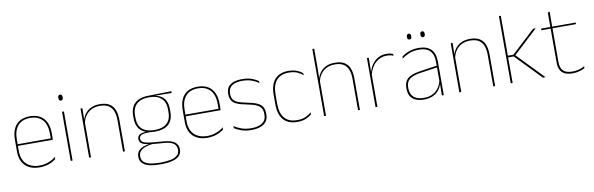

<svg xmlns="http://www.w3.org/2000/svg" viewBox="-54 -1174 5784 1869"><g transform="rotate(-10 2838.0 -239.0)"><path d="M251.5 9.5Q160 9.5 109.5 -40.2Q59 -90 59 -180.5V-292.5Q59 -392.5 105.8 -444.8Q152.5 -497 241.5 -497Q300 -497 340.8 -473.5Q381.5 -450 402.5 -405.2Q423.5 -360.5 423.5 -296.5V-279.5Q423.5 -268.5 423.2 -257.5Q423 -246.5 422 -233H405Q405 -250.5 405 -266.5Q405 -282.5 405 -296Q405 -355.5 386.2 -396.5Q367.5 -437.5 331 -459Q294.5 -480.5 241.5 -480.5Q161.5 -480.5 119.5 -432.5Q77.5 -384.5 77.5 -292.5V-243.5V-239.5V-181Q77.5 -140 89.2 -108Q101 -76 123.5 -53.8Q146 -31.5 178.5 -19.8Q211 -8 252 -8Q299.5 -8 339.5 -22.8Q379.5 -37.5 414.5 -65L412 -43Q382.5 -19 341.5 -4.8Q300.5 9.5 251.5 9.5ZM415.5 -233H67.5V-249.5H415.5Z M576.5 0H558V-485.5H576.5ZM567.5 -594.5Q557 -594.5 551.5 -601.2Q546 -608 546 -622V-626.5Q546 -640 551.5 -646.8Q557 -653.5 567.5 -653.5Q578 -653.5 583.2 -646.8Q588.5 -640 588.5 -626.5V-622Q588.5 -608 583.2 -601.2Q578 -594.5 567.5 -594.5Z M1094 0H1075.5V-310Q1075.5 -363 1061.2 -400.5Q1047 -438 1015 -458.2Q983 -478.5 929.5 -478.5Q880 -478.5 843.2 -458.8Q806.5 -439 784.5 -404.2Q762.5 -369.5 755.5 -325L746.5 -344H752Q756.5 -385 778.2 -419.2Q800 -453.5 838.5 -474.2Q877 -495 930.5 -495Q991 -495 1026.8 -472.8Q1062.5 -450.5 1078.2 -409.2Q1094 -368 1094 -311ZM759 0H740.5V-485.5H759L757 -358.5H759Z M1415.5 -138Q1327.5 -138 1280.2 -179.5Q1233 -221 1233 -302V-329Q1233 -376.5 1251 -413Q1269 -449.5 1308.2 -471Q1347.5 -492.5 1411 -493.5L1640.5 -498V-480.5L1453.5 -482.5L1453 -485Q1507.5 -479.5 1538.8 -458.2Q1570 -437 1583.2 -404Q1596.5 -371 1596.5 -330V-300.5Q1596.5 -219.5 1550.5 -178.8Q1504.5 -138 1415.5 -138ZM1413 168H1421.5Q1475.5 168 1517 159.2Q1558.5 150.5 1582.2 130.2Q1606 110 1606 75.5V73.5Q1606 35.5 1578.2 13.2Q1550.5 -9 1485.5 -14L1358 -24L1374.5 -24.5Q1332.5 -19.5 1300.2 -8.5Q1268 2.5 1249.8 22.5Q1231.5 42.5 1231.5 74V75.5Q1231.5 111 1254.8 131.2Q1278 151.5 1319 159.8Q1360 168 1413 168ZM1421.5 185H1413Q1354 185 1309 175Q1264 165 1238.5 141.2Q1213 117.5 1213 76.5V74.5Q1213 39 1232.5 17Q1252 -5 1284 -16.2Q1316 -27.5 1353.5 -30.5L1352.5 -27.5Q1294.5 -32 1268.8 -48.5Q1243 -65 1243 -93.5V-94Q1243 -112 1252 -124.8Q1261 -137.5 1281.2 -144.5Q1301.5 -151.5 1334 -151.5V-158L1389.5 -141H1351Q1300 -140.5 1280.2 -129Q1260.5 -117.5 1260.5 -95V-94.5Q1260.5 -71 1285.5 -58Q1310.5 -45 1372.5 -39.5L1488 -29.5Q1561 -23 1592.8 3.2Q1624.5 29.5 1624.5 72.5V74.5Q1624.5 115 1598.8 139.2Q1573 163.5 1527.2 174.2Q1481.5 185 1421.5 185ZM1415.5 -154.5Q1469 -154.5 1505 -171Q1541 -187.5 1559.5 -220.2Q1578 -253 1578 -300.5V-330Q1578 -376.5 1560 -409.5Q1542 -442.5 1506.8 -459.8Q1471.5 -477 1419.5 -477H1414.5Q1356.5 -477 1320.5 -458Q1284.5 -439 1268 -405.5Q1251.5 -372 1251.5 -329V-302Q1251.5 -253.5 1269.8 -220.8Q1288 -188 1324.5 -171.2Q1361 -154.5 1415.5 -154.5Z M1910 9.5Q1818.5 9.5 1768 -40.2Q1717.5 -90 1717.5 -180.5V-292.5Q1717.5 -392.5 1764.2 -444.8Q1811 -497 1900 -497Q1958.5 -497 1999.2 -473.5Q2040 -450 2061 -405.2Q2082 -360.5 2082 -296.5V-279.5Q2082 -268.5 2081.8 -257.5Q2081.5 -246.5 2080.5 -233H2063.5Q2063.5 -250.5 2063.5 -266.5Q2063.5 -282.5 2063.5 -296Q2063.5 -355.5 2044.8 -396.5Q2026 -437.5 1989.5 -459Q1953 -480.5 1900 -480.5Q1820 -480.5 1778 -432.5Q1736 -384.5 1736 -292.5V-243.5V-239.5V-181Q1736 -140 1747.8 -108Q1759.5 -76 1782 -53.8Q1804.5 -31.5 1837 -19.8Q1869.5 -8 1910.5 -8Q1958 -8 1998 -22.8Q2038 -37.5 2073 -65L2070.5 -43Q2041 -19 2000 -4.8Q1959 9.5 1910 9.5ZM2074 -233H1726V-249.5H2074Z M2346 9.5Q2287.5 9.5 2245.8 -5.5Q2204 -20.5 2178 -37.5L2175 -59Q2210 -37 2251.2 -22.5Q2292.5 -8 2347 -8Q2415.5 -8 2454.5 -34.8Q2493.5 -61.5 2493.5 -113.5V-123.5Q2493.5 -157 2481 -179Q2468.5 -201 2436 -216.2Q2403.5 -231.5 2343 -243Q2281.5 -254.5 2246 -270Q2210.5 -285.5 2195.8 -310.5Q2181 -335.5 2181 -374.5V-379.5Q2181 -434.5 2220.2 -464.5Q2259.5 -494.5 2338 -494.5Q2394 -494.5 2433.8 -480Q2473.5 -465.5 2497 -447.5L2500 -427Q2469.5 -449 2430.2 -463.2Q2391 -477.5 2337.5 -477.5Q2290.5 -477.5 2260 -465.8Q2229.5 -454 2214.5 -432Q2199.5 -410 2199.5 -379.5V-374.5Q2199.5 -339.5 2212.8 -318.2Q2226 -297 2258.5 -284Q2291 -271 2347.5 -260Q2411.5 -248 2447.2 -231.2Q2483 -214.5 2497.5 -188.8Q2512 -163 2512 -124.5V-113.5Q2512 -54 2468.2 -22.2Q2424.5 9.5 2346 9.5Z M2797 9.5Q2707 9.5 2661.2 -43.5Q2615.5 -96.5 2615.5 -196V-290.5Q2615.5 -389.5 2661.2 -442.2Q2707 -495 2797 -495Q2832 -495 2858.5 -487.5Q2885 -480 2904.2 -469.2Q2923.5 -458.5 2935.5 -447.5L2938 -426Q2915 -447.5 2880.8 -462.8Q2846.5 -478 2796.5 -478Q2716.5 -478 2675.2 -429.8Q2634 -381.5 2634 -290.5V-196.5Q2634 -105.5 2675.2 -56.8Q2716.5 -8 2798 -8Q2850 -8 2884.5 -23.8Q2919 -39.5 2942 -60.5L2939 -38.5Q2919.5 -21.5 2885.2 -6Q2851 9.5 2797 9.5Z M3417 0H3398.5V-310Q3398.5 -363 3384.2 -400.5Q3370 -438 3338 -458.2Q3306 -478.5 3252.5 -478.5Q3202.5 -478.5 3166 -458.8Q3129.5 -439 3107.5 -404.5Q3085.5 -370 3078.5 -325.5L3067.5 -344H3075Q3079.5 -385 3101.2 -419.2Q3123 -453.5 3161.2 -474.2Q3199.5 -495 3253.5 -495Q3314 -495 3349.8 -472.8Q3385.5 -450.5 3401.2 -409.2Q3417 -368 3417 -311ZM3082 0H3063.5V-664.5H3082V-495.5L3080 -357L3082 -354Z M3587 -308.5 3577.5 -320.5 3583 -325Q3599.5 -402 3647.5 -447.2Q3695.5 -492.5 3765.5 -492.5Q3786.5 -492.5 3802.8 -489Q3819 -485.5 3830 -480.5L3831.5 -462.5Q3818.5 -468 3801.5 -471.5Q3784.5 -475 3764 -475Q3702.5 -475 3655.2 -433.2Q3608 -391.5 3587 -308.5ZM3590 0H3571.5V-485.5H3590L3587.5 -335L3590 -332.5Z M4246 0H4227L4229 -128L4227.5 -131.5V-292V-334.5Q4227.5 -404.5 4192.2 -441.2Q4157 -478 4083.5 -478Q4029 -478 3986 -460.2Q3943 -442.5 3913.5 -420L3916 -441Q3931.5 -453 3955.2 -465.5Q3979 -478 4011.2 -486.5Q4043.5 -495 4083.5 -495Q4125 -495 4155.5 -484.2Q4186 -473.5 4206.2 -453Q4226.5 -432.5 4236.2 -402.8Q4246 -373 4246 -335ZM4050 9.5Q3977.5 9.5 3938.2 -24.2Q3899 -58 3899 -123V-134.5Q3899 -192.5 3935 -224.2Q3971 -256 4055.5 -268.5L4236.5 -295.5L4237 -278.5L4059 -252.5Q3984 -241.5 3950.8 -214.5Q3917.5 -187.5 3917.5 -135.5V-124Q3917.5 -66.5 3952.2 -36.8Q3987 -7 4052.5 -7Q4104.5 -7 4141.8 -27.2Q4179 -47.5 4201.5 -82.2Q4224 -117 4230.5 -160.5L4240 -142H4234Q4230 -102.5 4208 -67.8Q4186 -33 4146.5 -11.8Q4107 9.5 4050 9.5ZM4012 -591Q4001 -591 3995.8 -597.8Q3990.5 -604.5 3990.5 -618.5V-621.5Q3990.5 -634.5 3995.8 -641.2Q4001 -648 4012 -648Q4023 -648 4028.2 -641.2Q4033.5 -634.5 4033.5 -621.5V-618.5Q4033.5 -604.5 4028.2 -597.8Q4023 -591 4012 -591ZM4145.5 -591Q4134.5 -591 4129.2 -597.8Q4124 -604.5 4124 -618.5V-621.5Q4124 -634.5 4129.2 -641.2Q4134.5 -648 4145.5 -648Q4156 -648 4161.2 -641.2Q4166.5 -634.5 4166.5 -621.5V-618.5Q4166.5 -604.5 4161.2 -597.8Q4156 -591 4145.5 -591Z M4753.5 0H4735V-310Q4735 -363 4720.8 -400.5Q4706.5 -438 4674.5 -458.2Q4642.5 -478.5 4589 -478.5Q4539.5 -478.5 4502.8 -458.8Q4466 -439 4444 -404.2Q4422 -369.5 4415 -325L4406 -344H4411.5Q4416 -385 4437.8 -419.2Q4459.5 -453.5 4498 -474.2Q4536.5 -495 4590 -495Q4650.5 -495 4686.2 -472.8Q4722 -450.5 4737.8 -409.2Q4753.5 -368 4753.5 -311ZM4418.5 0H4400V-485.5H4418.5L4416.5 -358.5H4418.5Z M5251.5 0H5225.5L4981.5 -252.5H4920V-269.5H4981.5L5214 -485.5H5240.5L4993 -255.5V-267.5ZM4926.5 0H4908V-664.5H4926.5Z M5521 9Q5472.5 9 5442 -5.2Q5411.5 -19.5 5397 -49Q5382.5 -78.5 5382.5 -123V-462.5H5401V-124.5Q5401 -65.5 5428.5 -37Q5456 -8.5 5521.5 -8.5Q5552.5 -8.5 5582.8 -16.2Q5613 -24 5641 -40L5638.5 -20Q5615.5 -7 5584.2 1Q5553 9 5521 9ZM5632 -457H5291V-473H5634.5ZM5400.5 -468H5382.5V-614L5402 -621.5Z"/></g></svg>

Font: Anek Kannada Medium Thin
Style: Regular
Weight: 250
Version: Version 1.003